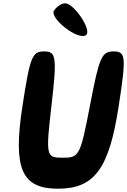

<svg xmlns="http://www.w3.org/2000/svg" viewBox="-20 -1195 771 1165"><path d="M116 -550C58 -171 111 -50 332 -50C553 -50 642 -171 700 -550C747 -854 743 -883 669 -883C597 -883 582 -848 527 -560C467 -248 461 -238 360 -238C259 -238 257 -248 293 -560C326 -848 321 -883 249 -883C175 -883 163 -854 116 -550ZM309 -1133C274 -1087 458 -944 503 -983C538 -1013 429 -1175 375 -1175C355 -1175 328 -1158 309 -1133Z"/></svg>

Font: Hussar Skorodowane
Style: Ky
Weight: 700
Foundry: Cannot Into Space Fonts
Version: Version 0.892